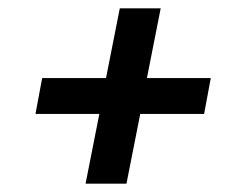

<svg xmlns="http://www.w3.org/2000/svg" viewBox="-20 -555 590 460"><path d="M185 -115 218 -282H65L81 -368H234L267 -535H365L332 -368H485L469 -282H316L283 -115Z"/></svg>

Font: Lode Dark Term
Style: Bold Italic
Weight: 700
Italic angle: -11°
Monospace: yes
Designer: Belleve Invis
Foundry: Belleve Invis
Version: Version 29.2.0